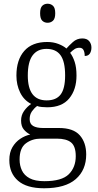

<svg xmlns="http://www.w3.org/2000/svg" viewBox="-20 -769 524 1029"><path d="M216 240Q123 240 76.5 199.5Q30 159 30 89Q30 48 46.5 20Q63 -8 88.5 -25Q114 -42 142 -48Q123 -57 108 -74.5Q93 -92 93 -123Q93 -152 109 -174.5Q125 -197 147 -212Q108 -232 88 -273Q68 -314 68 -364Q68 -448 110 -496Q152 -544 233 -544Q266 -544 293 -533.5Q320 -523 336 -509Q349 -524 370.5 -543.5Q392 -563 421 -563Q446 -563 458 -548.5Q470 -534 470 -514Q470 -495 461.5 -482Q453 -469 434 -469Q434 -489 427.5 -501Q421 -513 406 -513Q391 -513 380 -506Q369 -499 356 -486Q371 -466 380.5 -436.5Q390 -407 390 -364Q390 -289 351 -241.5Q312 -194 233 -194Q222 -194 204.5 -195.5Q187 -197 179 -201Q163 -189 151 -172Q139 -155 139 -130Q139 -105 157.5 -94Q176 -83 211 -83H296Q373 -83 407.5 -44Q442 -5 442 59Q442 142 386 191Q330 240 216 240ZM230 -231Q281 -231 305 -262.5Q329 -294 329 -365Q329 -439 304.5 -473Q280 -507 229 -507Q181 -507 155 -472.5Q129 -438 129 -364Q129 -231 230 -231ZM218 202Q311 202 348.5 165Q386 128 386 68Q386 15 361 -5.5Q336 -26 284 -26H198Q153 -26 119 -1Q85 24 85 86Q85 118 97.5 144.5Q110 171 139 186.5Q168 202 218 202ZM235 -647Q218 -647 206.5 -658Q195 -669 195 -698Q195 -727 206.5 -738Q218 -749 235 -749Q252 -749 264 -738Q276 -727 276 -698Q276 -669 264 -658Q252 -647 235 -647Z"/></svg>

Font: Noto Serif Ethiopic SemiCondensed Light
Style: Regular
Weight: 300
Width: 4
Designer: Monotype Design Team
Foundry: Monotype Imaging Inc.
Version: Version 2.102; ttfautohint (v1.8.4.7-5d5b)